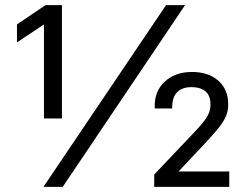

<svg xmlns="http://www.w3.org/2000/svg" viewBox="-20 -727 943 747"><path d="M221 -266H151V-675L211 -672L46 -562V-632L157 -707H221ZM224 0H149L626 -707H700ZM580 -48 727 -203Q765 -242 782 -267Q799 -292 799 -320Q799 -355 779.5 -371.5Q760 -388 725 -388Q688 -388 668.5 -367.5Q649 -347 650 -305H582Q579 -370 620 -408.5Q661 -447 727 -447Q791 -447 829.5 -413Q868 -379 868 -320Q868 -295 858 -272.5Q848 -250 825.5 -223Q803 -196 766 -157L641 -24L629 -60H872V0H580Z"/></svg>

Font: 42dot Sans Light Medium
Style: Regular
Weight: 500
Version: Version 1.000